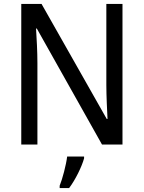

<svg xmlns="http://www.w3.org/2000/svg" viewBox="-20 -734 730 975"><path d="M602 0V-714H520V-302C520 -247 524 -172 526 -130H522L191 -714H88V0H170V-413C170 -475 166 -539 163 -589H167L498 0ZM407 70V61H321C316 103 297 175 283 209V221H331C363 179 396 111 407 70Z"/></svg>

Font: Noto Sans Arabic UI SmCn
Style: Regular
Weight: 400
Width: 4
Designer: Monotype Design Team, Nadine Chahine and Nizar Qandah
Foundry: Monotype Imaging Inc.
Version: Version 2.010